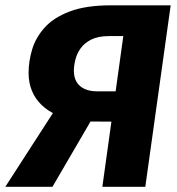

<svg xmlns="http://www.w3.org/2000/svg" viewBox="-53 -714 675 734"><path d="M157.8 -295 301.7 -264.2 147.6 0H-32.6ZM274.2 -249.6 161 -276Q128.6 -290.6 105 -313.7Q81.3 -336.7 68.8 -367.4Q56.3 -398 56.3 -435Q56.3 -479.5 69.9 -525.1Q83.6 -570.7 117.9 -608.8Q152.1 -646.9 213.7 -670.2Q275.2 -693.6 370.4 -693.6H599.5L502.5 0H338.3L418.4 -576H363.4Q322 -576 295.7 -562.7Q269.5 -549.5 255 -528.9Q240.5 -508.3 235 -485.3Q229.4 -462.3 229.4 -443.1Q229.4 -417.6 240.2 -400.1Q251 -382.7 270.8 -373.8Q290.7 -364.9 316.9 -364.9H404.9L388.7 -248.9Z"/></svg>

Font: Fira Sans Variable
Style: Italic
Weight: 397
Italic angle: -8°
Designer: Carrois Corporate & Edenspiekermann AG
Foundry: Carrois Corporate GbR & Edenspiekermann AG
Version: Version 4.202